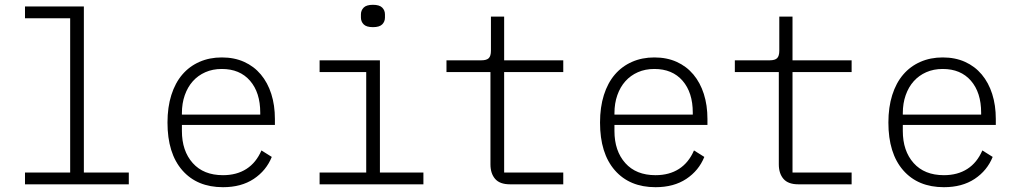

<svg xmlns="http://www.w3.org/2000/svg" viewBox="-20 -767 4240 799"><path d="M84 -49H272V-691H84V-740H329V-49H516V0H84Z M908 12Q800 12 738.5 -58.5Q677 -129 677 -257Q677 -321 693 -371.5Q709 -422 738.5 -456.5Q768 -491 810 -509.5Q852 -528 903 -528Q955 -528 996 -509.5Q1037 -491 1065.5 -457Q1094 -423 1109 -376Q1124 -329 1124 -272V-247H737V-222Q737 -139 782 -88.5Q827 -38 908 -38Q965 -38 1005.5 -64Q1046 -90 1068 -141L1111 -114Q1088 -57 1036 -22.5Q984 12 908 12ZM903 -480Q865 -480 834.5 -466.5Q804 -453 782.5 -429Q761 -405 749 -371Q737 -337 737 -296V-290H1063V-298Q1063 -382 1020.5 -431Q978 -480 903 -480Z M1532 -654Q1505 -654 1493.5 -665.5Q1482 -677 1482 -694V-707Q1482 -724 1493.5 -735.5Q1505 -747 1532 -747Q1559 -747 1570.5 -735.5Q1582 -724 1582 -707V-694Q1582 -677 1570.5 -665.5Q1559 -654 1532 -654ZM1310 -49H1504V-467H1310V-516H1561V-49H1742V0H1310Z M2102 0Q2060 0 2040.5 -22.5Q2021 -45 2021 -83V-467H1838V-516H1983Q2005 -516 2014 -525Q2023 -534 2023 -556V-698H2078V-516H2324V-467H2078V-49H2324V0Z M2708 12Q2600 12 2538.5 -58.5Q2477 -129 2477 -257Q2477 -321 2493 -371.5Q2509 -422 2538.5 -456.5Q2568 -491 2610 -509.5Q2652 -528 2703 -528Q2755 -528 2796 -509.5Q2837 -491 2865.5 -457Q2894 -423 2909 -376Q2924 -329 2924 -272V-247H2537V-222Q2537 -139 2582 -88.5Q2627 -38 2708 -38Q2765 -38 2805.5 -64Q2846 -90 2868 -141L2911 -114Q2888 -57 2836 -22.5Q2784 12 2708 12ZM2703 -480Q2665 -480 2634.5 -466.5Q2604 -453 2582.5 -429Q2561 -405 2549 -371Q2537 -337 2537 -296V-290H2863V-298Q2863 -382 2820.5 -431Q2778 -480 2703 -480Z M3302 0Q3260 0 3240.5 -22.5Q3221 -45 3221 -83V-467H3038V-516H3183Q3205 -516 3214 -525Q3223 -534 3223 -556V-698H3278V-516H3524V-467H3278V-49H3524V0Z M3908 12Q3800 12 3738.5 -58.5Q3677 -129 3677 -257Q3677 -321 3693 -371.5Q3709 -422 3738.5 -456.5Q3768 -491 3810 -509.5Q3852 -528 3903 -528Q3955 -528 3996 -509.5Q4037 -491 4065.5 -457Q4094 -423 4109 -376Q4124 -329 4124 -272V-247H3737V-222Q3737 -139 3782 -88.5Q3827 -38 3908 -38Q3965 -38 4005.5 -64Q4046 -90 4068 -141L4111 -114Q4088 -57 4036 -22.5Q3984 12 3908 12ZM3903 -480Q3865 -480 3834.5 -466.5Q3804 -453 3782.5 -429Q3761 -405 3749 -371Q3737 -337 3737 -296V-290H4063V-298Q4063 -382 4020.5 -431Q3978 -480 3903 -480Z"/></svg>

Font: IBM Plex Mono Light
Style: Regular
Weight: 300
Monospace: yes
Designer: Mike Abbink, Paul van der Laan, Pieter van Rosmalen
Foundry: Bold Monday
Version: Version 2.3